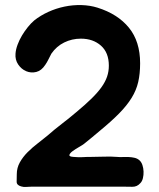

<svg xmlns="http://www.w3.org/2000/svg" viewBox="-20 -656 625 755"><path d="M158 -401Q143 -378 122.5 -373Q102 -368 83 -376Q64 -384 51.5 -402.5Q39 -421 41 -445Q42 -461 49 -480Q56 -499 66.5 -516.5Q77 -534 89.5 -549.5Q102 -565 115 -576Q139 -595 169.5 -609Q200 -623 233.5 -630Q267 -637 300.5 -636Q334 -635 363 -626Q443 -601 487 -547Q531 -493 531 -407Q531 -366 523.5 -333.5Q516 -301 497.5 -271Q479 -241 448.5 -210Q418 -179 373 -142Q358 -129 342 -116Q326 -103 310 -90Q305 -86 291 -78Q277 -70 266 -62Q255 -54 253 -47Q251 -40 269 -39Q291 -37 304 -38Q317 -39 339 -39Q365 -39 390 -40Q415 -41 440 -39Q450 -38 462 -38.5Q474 -39 486 -38.5Q498 -38 509 -35.5Q520 -33 528 -26Q536 -19 540 -7Q544 5 544.5 18.5Q545 32 542 44.5Q539 57 532 64Q519 79 500 78.5Q481 78 464 78H105Q95 78 83.5 79Q72 80 63 77Q45 72 45.5 58Q46 44 46 29Q46 4 58 -17.5Q70 -39 88.5 -57.5Q107 -76 128 -92Q149 -108 167 -123Q193 -146 223 -169Q253 -192 280 -215Q315 -244 339.5 -268Q364 -292 379 -313Q394 -334 401 -354.5Q408 -375 408 -398Q408 -449 377 -476.5Q346 -504 298 -504Q263 -504 232.5 -489Q202 -474 182 -445Q176 -434 170.5 -422.5Q165 -411 158 -401Z"/></svg>

Font: BM JUA 
Style: Regular
Weight: 400
Designer: BONGJIN KIM, JAEHYUN KEUM, JUHEE TAE
Foundry: WOOWA BROTHERS Corporation.
Version: Version 1.000